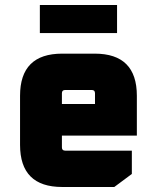

<svg xmlns="http://www.w3.org/2000/svg" viewBox="-20 -746 626 766"><path d="M60 -168V-364Q60 -532 228 -532H358Q526 -532 526 -364V-205H227V-158Q227 -145 240 -145H506V-52L436 0H228Q60 0 60 -168ZM227 -331H359V-374Q359 -387 346 -387H240Q227 -387 227 -374ZM139 -614V-726H447V-614Z"/></svg>

Font: Oxanium ExtraLight ExtraBold
Style: Regular
Weight: 800
Version: Version 2.000